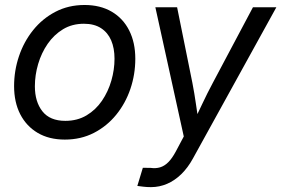

<svg xmlns="http://www.w3.org/2000/svg" viewBox="-20 -559 1150 785"><path d="M245.1 11.7Q180.7 11.7 134.3 -15.6Q87.9 -43 62.7 -92Q37.6 -141.1 37.6 -207Q37.6 -270 57.6 -329.3Q77.6 -388.7 115.5 -435.8Q153.3 -482.9 206.5 -510.7Q259.8 -538.6 325.7 -538.6Q390.1 -538.6 436.8 -511.2Q483.4 -483.9 508.3 -434.3Q533.2 -384.8 533.2 -318.8Q533.2 -254.9 513.2 -195.8Q493.2 -136.7 455.1 -89.8Q417 -43 363.8 -15.6Q310.5 11.7 245.1 11.7ZM247.1 -64.9Q296.4 -64.9 334 -87.4Q371.6 -109.9 397 -147.2Q422.4 -184.6 435.3 -229.5Q448.2 -274.4 448.2 -318.8Q448.2 -361.8 434.6 -393.8Q420.9 -425.8 393.1 -443.8Q365.2 -461.9 323.2 -461.9Q274.9 -461.9 237.8 -439.5Q200.7 -417 175 -379.9Q149.4 -342.8 136 -297.4Q122.6 -252 122.6 -206.1Q122.6 -143.1 153.3 -104Q184.1 -64.9 247.1 -64.9ZM541.5 201.2 564 127 595.7 127.4Q616.7 130.4 634.3 125.2Q651.9 120.1 667.7 104.5Q683.6 88.9 699.2 59.6L731.4 -1L615.2 -529.3H704.1L766.6 -220.2Q774.9 -177.2 781 -134.5Q787.1 -91.8 793.5 -50.3H767.1Q787.1 -91.8 807.1 -134.5Q827.1 -177.2 850.1 -220.2L1014.2 -529.3H1109.9L768.6 89.4Q748 127 721.2 153.1Q694.3 179.2 663.1 192.6Q631.8 206.1 597.2 206.1Q580.6 206.1 565.9 204.3Q551.3 202.6 541.5 201.2Z"/></svg>

Font: Inter 24pt
Style: Italic
Weight: 400
Italic angle: -9.3988°
Designer: Rasmus Andersson
Foundry: rsms
Version: Version 4.001;git-66647c0bb